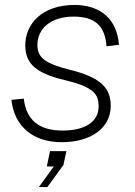

<svg xmlns="http://www.w3.org/2000/svg" viewBox="-20 -562 546 775"><path d="M229 12C347 12 427 -45 427 -135C427 -200 395 -248 263 -280C160 -306 131 -330 131 -381C131 -447 186 -495 277 -495C362 -495 404 -459 410 -375L460 -381C453 -483 387 -542 281 -542C148 -542 82 -464 82 -379C82 -303 128 -266 240 -239C363 -210 378 -179 378 -132C378 -69 321 -35 233 -35C139 -35 86 -76 76 -164L26 -159C38 -50 115 12 229 12ZM137 193H171L236 104L248 48H182L169 110H197Z"/></svg>

Font: Geist ExtraLight
Style: Italic
Weight: 200
Italic angle: -12°
Designer: Basement.studio, Andrés Briganti, Mateo Zaragoza
Foundry: Basement.studio, Vercel, Andrés Briganti, Guido Ferreyra, Mateo Zaragoza
Version: Version 1.500